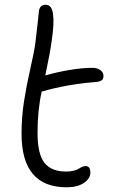

<svg xmlns="http://www.w3.org/2000/svg" viewBox="-20 -776 483 809"><path d="M261.2 13.2Q70.8 13.2 70.8 -211.9Q70.8 -282.7 81.3 -349.9Q91.8 -417 107.7 -486.1Q123.5 -555.2 128.9 -594.2Q133.8 -632.8 138.7 -678.7Q143.6 -724.6 144 -729Q147.5 -755.9 172.9 -755.9Q197.8 -755.9 203.4 -717.8Q209 -679.7 198.2 -606.9Q192.4 -560.1 170.9 -458Q217.3 -471.7 272 -481Q326.7 -490.2 369.1 -490.2Q389.6 -490.2 402.8 -480.5Q416 -470.7 416 -456.1Q416 -442.9 408 -437.3Q399.9 -431.6 380.9 -430.2Q262.2 -420.9 155.8 -390.1Q138.2 -313.5 138.2 -215.8Q138.2 -127 167.2 -90.1Q196.3 -53.2 257.8 -53.2Q277.3 -53.2 291 -56.9Q304.7 -60.5 310.8 -64.7Q316.9 -68.8 324.5 -72.5Q332 -76.2 340.8 -76.2Q360.8 -76.2 360.8 -48.8Q360.8 -23.9 333.7 -5.4Q306.6 13.2 261.2 13.2Z"/></svg>

Font: Shantell Sans Irregular
Style: Regular
Weight: 300
Designer: Stephen Nixon, Anya Danilova, Shantell Martin
Foundry: Arrow Type
Version: Version 1.006;[9816181b4]